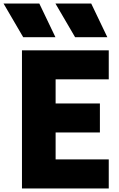

<svg xmlns="http://www.w3.org/2000/svg" viewBox="-74 -1064 674 1084"><path d="M332 -854ZM239 -854H57L-54 -1044H148ZM532 -854H350L239 -1044H441ZM540 0H50V-780H540V-616H240V-480H490V-316H240V-164H540Z"/></svg>

Font: Tanohe Sans Black
Style: Regular
Weight: 900
Designer: Village Type and Design LLC & Cristiano Sobral
Foundry: Cooper Hewitt Smithsonian Design Museum
Version: Version 1.00;March 11, 2020;FontCreator 12.0.0.2522 64-bit; 